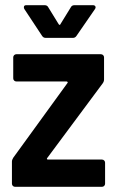

<svg xmlns="http://www.w3.org/2000/svg" viewBox="-20 -720 452 740"><path d="M26 -12V-97Q26 -104 31 -112L240 -400Q242 -402 240.5 -404Q239 -406 236 -406H43Q38 -406 34.5 -409.5Q31 -413 31 -418V-499Q31 -504 34.5 -507.5Q38 -511 43 -511H369Q374 -511 377.5 -507.5Q381 -504 381 -499V-414Q381 -406 376 -399L162 -111Q160 -109 161 -107Q162 -105 165 -105H373Q378 -105 381.5 -101.5Q385 -98 385 -93V-12Q385 -7 381.5 -3.5Q378 0 373 0H38Q33 0 29.5 -3.5Q26 -7 26 -12ZM72 -692Q72 -700 81 -700H152Q162 -700 166 -692L206 -627Q208 -624 210 -624Q212 -624 213 -627L253 -692Q257 -700 267 -700H338Q345 -700 347.5 -695.5Q350 -691 346 -685L275 -582Q270 -574 261 -574H156Q147 -574 142 -582L74 -685Q72 -688 72 -692Z"/></svg>

Font: Barlow Semi Condensed SemiBold
Style: Regular
Weight: 600
Width: 4
Designer: Jeremy Tribby
Foundry: Tribby Type
Version: Version 1.408